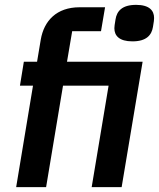

<svg xmlns="http://www.w3.org/2000/svg" viewBox="-20 -770 654 790"><path d="M46.5 0H169.7L239.3 -417.6H426.8L357.2 0H480.5L566.8 -516H255.7L277 -641.7H395.6L412.3 -740.1H307.5C212.7 -740.1 160.9 -684.3 147.7 -606.9L132.5 -516H78.1L62.1 -417.6H115.8ZM450.6 -653.8C450.6 -623.2 470.5 -599.8 524.9 -599.8C582.7 -599.8 604 -625.7 609.4 -659.4C613.3 -681.8 614 -688.6 614 -696C614 -726.6 594.5 -750 540.1 -750C481.9 -750 460.6 -724.1 455.3 -690C451.7 -668 450.6 -660.9 450.6 -653.8Z"/></svg>

Font: Margiela Mono Italic SmBold It
Style: Regular
Weight: 600
Designer: Mike Abbink, Paul van der Laan, Pieter van Rosmalen
Foundry: Bold Monday
Version: Version 2.003 2021